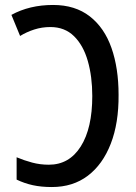

<svg xmlns="http://www.w3.org/2000/svg" viewBox="-20 -744 550 774"><path d="M189 10Q146 10 112 2.5Q78 -5 47 -20V-110Q78 -97 110 -88.5Q142 -80 177 -80Q259 -80 305.5 -153.5Q352 -227 352 -357Q352 -435 334 -498Q316 -561 278.5 -598Q241 -635 183 -635Q149 -635 118 -625Q87 -615 61 -599L26 -684Q99 -724 194 -724Q283 -724 342 -678Q401 -632 429.5 -550.5Q458 -469 458 -362Q459 -248 426.5 -164.5Q394 -81 334 -35.5Q274 10 189 10Z"/></svg>

Font: Noto Sans Condensed Medium
Style: Regular
Weight: 500
Width: 3
Designer: Monotype Design Team
Foundry: Monotype Imaging Inc.
Version: Version 2.013; ttfautohint (v1.8.4.7-5d5b)